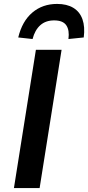

<svg xmlns="http://www.w3.org/2000/svg" viewBox="-20 -959 449 979"><path d="M51 0 163 -705H294L182 0ZM146 -760 73 -768Q93 -851 145 -895Q197 -939 271 -939Q321 -939 354 -919Q387 -899 400.5 -860.5Q414 -822 407 -768L329 -760Q335 -805 318 -830Q301 -855 256 -855Q213 -855 185.5 -830.5Q158 -806 146 -760Z"/></svg>

Font: Nunito Sans 7pt SemiCondensed
Style: Bold Italic
Weight: 700
Width: 4
Italic angle: -9°
Designer: Vernon Adams
Foundry: Vernon Adams
Version: Version 3.101;gftools[0.9.27]